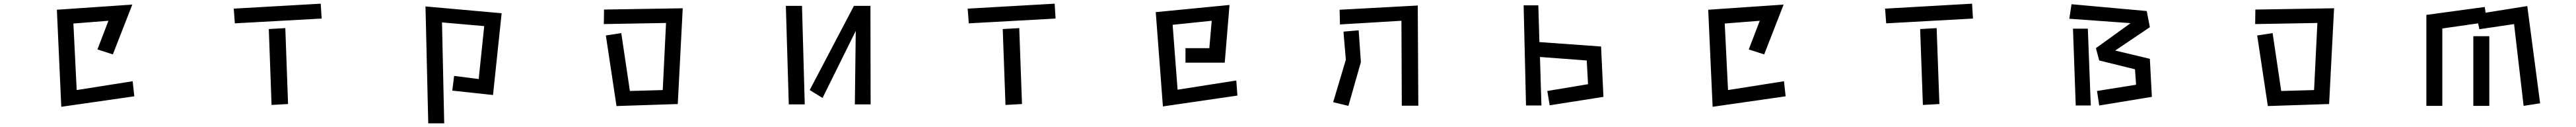

<svg xmlns="http://www.w3.org/2000/svg" viewBox="-20 -552 14040 691"><path d="M290 -499 701 -527 595 -256 511 -283 571 -439 380 -424 398 -62 703 -110 712 -28 314 29Z M1254 -505 1728 -532 1733 -451 1260 -425ZM1445 -394 1535 -399 1550 14 1460 19Z M2455 -139 2589 -122 2619 -410 2389 -430 2401 119H2314L2299 -517L2714 -480L2667 -35L2445 -59Z M3282 -359 3366 -372 3413 -57 3592 -62 3610 -427 3271 -421 3272 -500 3701 -507 3674 13V14L3340 25Z M4644 -384 4463 -19 4393 -62 4634 -520H4724L4725 16H4639ZM4263 -520H4351L4366 16H4279Z M5254 -505 5728 -532 5733 -451 5260 -425ZM5445 -394 5535 -399 5550 14 5460 19Z M6279 -486 6681 -525 6655 -211H6441V-290H6571L6584 -439L6371 -417L6398 -64L6718 -114L6724 -32L6318 27Z M7618 -439 7283 -419 7281 -499 7707 -522 7710 23H7620ZM7315 -227 7302 -380 7385 -387 7397 -214 7329 24 7246 4Z M8413 -57 8635 -94 8628 -223 8373 -242 8381 22H8297L8284 -523H8364L8370 -323L8706 -299L8719 -25L8426 21Z M9290 -499 9701 -527 9595 -256 9511 -283 9571 -439 9380 -424 9398 -62 9703 -110 9712 -28 9314 29Z M10254 -505 10728 -532 10733 -451 10260 -425ZM10445 -394 10535 -399 10550 14 10460 19Z M11409 -57 11622 -91 11616 -175 11421 -223 11403 -290 11592 -426 11258 -450 11270 -529 11680 -492 11697 -404 11508 -277 11697 -232 11708 -25 11421 22ZM11278 -396H11359L11375 22H11293Z M12282 -359 12366 -372 12413 -57 12592 -62 12610 -427 12271 -421 12272 -500 12701 -507 12674 13V14L12340 25Z M13682 -421 13493 -393 13486 -425 13291 -397V24H13204V-471L13522 -514L13527 -483L13754 -519L13824 10L13734 24ZM13460 -355H13547V24H13460Z"/></svg>

Font: Moralerspace Krypton JPDOC
Style: Regular
Weight: 400
Version: v0.0.6; ttfautohint (v1.8.4.7-5d5b-dirty) -l 6 -r 45 -G 200 